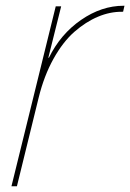

<svg xmlns="http://www.w3.org/2000/svg" viewBox="-20 -651 455 671"><path d="M415 -630.9 410.2 -609.9H407.2Q364.7 -610.4 322.3 -592.5Q279.8 -574.7 239.7 -539.6Q199.7 -504.4 166.7 -445.1Q133.8 -385.7 115.2 -310.1L39.1 0H20L174.8 -628.9H193.8L148.9 -449.2H150.9Q191.4 -531.7 263.2 -581.3Q335 -630.9 412.1 -630.9Z"/></svg>

Font: Sinkin Sans 100 Thin Italic
Style: Regular
Weight: 100
Italic angle: -112°
Designer: Keith Bates
Foundry: K-Type
Version: Sinkin Sans (version 1.0)  by Keith Bates   •   © 2014   www